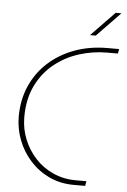

<svg xmlns="http://www.w3.org/2000/svg" viewBox="-59 -923 636 965"><g transform="rotate(5 259.0 -440.0)"><path d="M351 0Q282 0 226 -26.5Q170 -53 129.5 -98Q89 -143 67 -200Q45 -257 45 -318Q45 -402 75.5 -472Q106 -542 162 -593Q218 -644 294 -672Q370 -700 461 -700H518L514 -677H460Q387 -677 318 -655Q249 -633 193.5 -588Q138 -543 105.5 -475.5Q73 -408 73 -318Q73 -259 94.5 -206Q116 -153 154 -112Q192 -71 244.5 -47.5Q297 -24 358 -24H412L408 0ZM366 -757 485 -880H514L395 -757Z"/></g></svg>

Font: MuseoModerno Thin
Style: Italic
Weight: 100
Italic angle: -9°
Designer: Pablo Cosgaya, Héctor Gatti, Marcela Romero, and the Authors of The MuseoModerno Project.
Foundry: Omnibus-Type Team
Version: Version 1.003